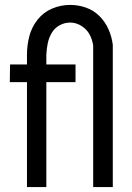

<svg xmlns="http://www.w3.org/2000/svg" viewBox="-20 -763 540 783"><path d="M90 0V-428H20L21 -500H90V-540Q90 -578 99.5 -615Q109 -652 133 -682.5Q157 -713 192.5 -728Q228 -743 266 -743Q299 -743 330.5 -732Q362 -721 385.5 -697.5Q409 -674 422.5 -643.5Q436 -613 440 -580V0H360V-578Q357 -597 349 -615Q338 -640 315 -655.5Q292 -671 266 -671Q243 -671 222.5 -659.5Q202 -648 190.5 -628Q179 -608 174.5 -585.5Q170 -563 169 -540V-500H288V-428H169V0Z"/></svg>

Font: Iosevka SS01
Style: Regular
Weight: 400
Monospace: yes
Designer: Belleve Invis
Foundry: Belleve Invis
Version: 2.3.3; ttfautohint (v1.8.3)